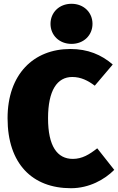

<svg xmlns="http://www.w3.org/2000/svg" viewBox="-20 -975 624 1015"><path d="M358 -955C293 -955 247 -909 247 -849C247 -789 293 -743 358 -743C423 -743 469 -789 469 -849C469 -909 423 -955 358 -955ZM352 -716C157 -716 20 -582 20 -350C20 -109 151 20 355 20C452 20 533 -26 584 -77L494 -191C452 -158 414 -135 365 -135C282 -135 234 -203 234 -350C234 -497 282 -568 362 -568C408 -568 445 -549 481 -522L576 -634C516 -686 444 -716 352 -716Z"/></svg>

Font: Fira Sans Heavy
Style: Regular
Weight: 900
Designer: bBox Type GmbH & Carrois Corporate GbR & Edenspiekermann AG
Foundry: bBox Type GmbH & Carrois Corporate GbR & Edenspiekermann AG
Version: Version 4.300;PS 004.300;hotconv 1.0.88;makeotf.lib2.5.64775